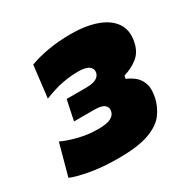

<svg xmlns="http://www.w3.org/2000/svg" viewBox="-145 -634 762 767"><g transform="rotate(-30 235.5 -251.0)"><path d="M193 11.5Q118.5 11.5 62 1Q5.5 -9.5 -21 -21L18.5 -166Q43 -153.5 88 -141.8Q133 -130 180 -130Q219.5 -130 238 -139.5Q256.5 -149 260 -166.5Q263.5 -183 251 -194Q238.5 -205 206 -205H111L130.5 -297.5H221.5Q278 -297.5 285 -329.5Q288.5 -347 274 -358.2Q259.5 -369.5 224 -369.5Q189.5 -369.5 152 -362.5Q114.5 -355.5 66 -336L83.5 -483Q117.5 -496.5 167 -505.2Q216.5 -514 274 -514Q341 -514 391 -496.5Q441 -479 464.8 -444.5Q488.5 -410 478 -359Q469.5 -317.5 442.2 -295.8Q415 -274 377.5 -263L374.5 -249Q391.5 -242.5 409.8 -228.8Q428 -215 437.5 -190Q447 -165 438.5 -124.5Q430 -86.5 406.8 -55.8Q383.5 -25 333 -6.8Q282.5 11.5 193 11.5Z"/></g></svg>

Font: Commissioner ExtraBold
Style: Italic
Weight: 800
Italic angle: -12°
Designer: Kostas Bartsokas
Foundry: Kostas Bartsokas
Version: Version 1.000; ttfautohint (v1.8.3)